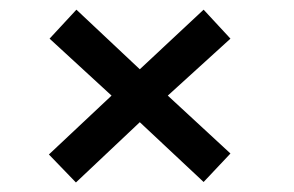

<svg xmlns="http://www.w3.org/2000/svg" viewBox="-20 -517 604 395"><path d="M137.2 -497.1 267.6 -374.5 398.9 -497.1 454.1 -437.5 325.2 -320.3 454.1 -201.2 398.9 -142.6 267.6 -265.6 136.2 -141.6 80.6 -199.2 209.5 -320.3 82 -437.5Z"/></svg>

Font: PT Astra Sans
Style: Regular
Weight: 400
Designer: A.Korolkova, I. Chaeva
Foundry: ParaType Ltd
Version: Version 1.001; ttfautohint (v1.6)